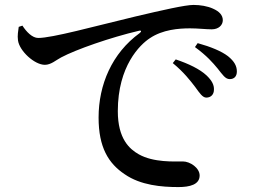

<svg xmlns="http://www.w3.org/2000/svg" viewBox="-20 -743 1040 779"><path d="M772 -390C790 -365 802 -347 817 -347C836 -347 848 -360 848 -379C849 -398 840 -416 818 -437C790 -463 746 -484 693 -502L681 -487C726 -450 752 -416 772 -390ZM863 -465C883 -440 894 -422 912 -422C930 -422 941 -433 941 -453C941 -475 931 -494 905 -515C879 -535 836 -553 782 -568L771 -552C820 -516 843 -489 863 -465ZM71 -639C87 -614 111 -589 135 -589C192 -589 358 -635 529 -676C639 -702 732 -723 765 -723C793 -723 822 -718 844 -708C869 -697 884 -682 884 -661C884 -641 867 -624 839 -624C815 -624 784 -628 751 -628C705 -628 640 -623 588 -588C548 -562 458 -475 458 -292C458 -179 506 -138 543 -117C603 -83 688 -88 722 -88C751 -88 790 -62 790 -31C790 6 750 16 704 16C636 16 551 9 486 -36C420 -80 380 -145 380 -266C380 -399 434 -527 547 -609C555 -615 554 -621 543 -618C428 -591 288 -542 228 -510C207 -499 187 -480 162 -480C120 -480 59 -536 53 -579C50 -599 54 -619 56 -634Z"/></svg>

Font: Noto Serif CJK KR SemiBold
Style: Regular
Weight: 600
Designer: Ryoko NISHIZUKA 西塚涼子 (kana & ideographs); Frank Grießhammer (Latin, Greek & Cyrillic); Wenlong ZHANG 张文龙 (bopomofo); San
Foundry: Adobe
Version: Version 2.001;hotconv 1.1.0;makeotfexe 2.6.0